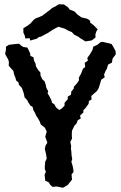

<svg xmlns="http://www.w3.org/2000/svg" viewBox="-20 -876 572 904"><path d="M247 2 228 4 218 -4 209 -18 193 -25 190 -54 196 -67 191 -80V-93L193 -115L200 -129L197 -149L195 -158L191 -175L195 -192L203 -204L197 -221L193 -232L200 -257L191 -275L172 -290L167 -304L160 -317L150 -332L146 -342L136 -360L134 -372L123 -379L112 -396L108 -405L96 -417L92 -436L89 -445L83 -462L69 -477L67 -488L56 -497L53 -509L46 -527L43 -542L33 -553L21 -567L22 -584L19 -595L4 -622L8 -642V-656L22 -665L55 -669L70 -670L80 -661L89 -655L109 -652L122 -625L123 -613L138 -606L140 -591L148 -575L149 -564L160 -546L170 -535L171 -520L179 -503L190 -493L195 -478L198 -463L207 -446L204 -436L212 -424L222 -404L225 -392L236 -385L244 -370L259 -358L272 -366L284 -379V-392L299 -409V-421L314 -430L316 -446L327 -458L328 -468L342 -483L352 -498L351 -510L362 -530L371 -553L381 -560L379 -580L394 -591L391 -603L404 -621L416 -642L419 -656L440 -666L453 -677L462 -679L489 -673L505 -669L512 -658L524 -636L525 -620L510 -600L507 -581L489 -572L483 -552L477 -542L470 -525L473 -512L457 -501L454 -492L450 -478L444 -460L436 -447L422 -435L410 -424L411 -407L399 -401L397 -387L384 -369L372 -356L373 -347L357 -332L360 -318L346 -310L340 -294L331 -285L319 -261L318 -243L319 -223L311 -208L315 -189L314 -174L316 -163L317 -144L320 -127L316 -114L322 -95L325 -80L326 -66L317 -55L319 -30L306 -14L300 -6L289 1L276 8ZM122 -685 120 -696 99 -695 97 -707 90 -723V-743L111 -756L124 -766L137 -781L147 -789L160 -794L179 -802L196 -815L215 -829L225 -838L241 -846L257 -856L281 -855L300 -842L308 -831L331 -822L344 -808L351 -803L364 -794L390 -788L404 -779L405 -769L419 -759L440 -738L434 -729L429 -713L430 -700L414 -687L408 -685L382 -681L365 -692L356 -697L351 -702L329 -713L318 -725L301 -732L285 -741L255 -750L243 -744L227 -735L206 -721L198 -717L174 -704L162 -701L154 -694Z"/></svg>

Font: Winky Rough Medium
Style: Regular
Weight: 500
Designer: Simon Atzbach
Foundry: typofactur
Version: Version 1.206; ttfautohint (v1.8.4.7-5d5b)